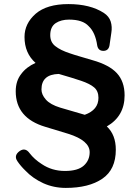

<svg xmlns="http://www.w3.org/2000/svg" viewBox="-20 -845 684 940"><path d="M302 75Q243 75 192 52Q140 28 105 -9Q81 -32 65 -56Q46 -84 77 -106Q104 -124 125 -95Q148 -65 184 -42Q234 -8 298 -8Q361 -8 390 -34Q419 -60 419 -100Q419 -157 314 -190L202 -224Q57 -267 57 -398Q57 -449 84 -483Q109 -517 154 -537Q100 -585 100 -664Q100 -730 155 -778Q210 -825 315 -825Q421 -825 488 -782Q514 -765 522 -739.5Q530 -714 525 -684L516 -622Q511 -596 486 -596Q461 -596 456 -622Q447 -686 414 -717Q385 -749 318 -749Q279 -749 253 -732Q226 -714 226 -673Q226 -638 251 -619Q276 -599 322 -584Q345 -576 373 -568Q401 -560 434 -550Q515 -527 552 -487Q590 -446 590 -378Q590 -276 503 -226Q547 -185 547 -112Q547 -15 481 30Q415 75 302 75ZM395 -283Q462 -307 462 -366Q462 -399 441 -417Q420 -435 377 -449.5Q334 -464 268 -483Q183 -481 183 -407Q183 -382 204.5 -357.5Q226 -333 275 -318Z"/></svg>

Font: MaokenZhuyuanTi
Style: Regular
Weight: 400
Designer: Fontworks Inc & LongZhuTi team: ZERO子、时光羊、荆南、频凡、刘鹏、Little White Dog、帆影Magmeta、奈白不弍、白日月球、ChaoTawei、雨三（排名不分先后）
Version: Version 1.000; 20230222